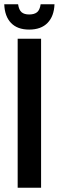

<svg xmlns="http://www.w3.org/2000/svg" viewBox="-42 -882 276 902"><path d="M41 -700H151V0H41ZM95 -743Q40 -743 10 -774Q-20 -805 -22 -862H43Q47 -835 59.5 -824.5Q72 -814 95 -814Q119 -814 132 -824.5Q145 -835 149 -862H214Q212 -806 181.5 -774.5Q151 -743 95 -743Z"/></svg>

Font: Booming Bebas 2
Style: Regular
Weight: 400
Designer: Ryoichi Tsunekawa
Foundry: Ryoichi Tsunekawa
Version: Version 2.000